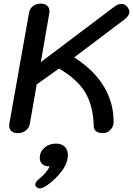

<svg xmlns="http://www.w3.org/2000/svg" viewBox="-20 -730 739 1067"><path d="M501 -29Q498 -141 454.5 -215Q411 -289 308 -349L184 -261L146 -43Q142 -19 123 -4.5Q104 10 79 10Q57 10 44 -1Q31 -12 31 -32Q31 -39 32 -43L141 -657Q145 -682 163 -696Q181 -710 206 -710Q229 -710 242 -698.5Q255 -687 255 -668Q255 -661 254 -657L207 -385L617 -694Q636 -708 655 -708Q677 -708 688 -691Q699 -677 699 -664Q699 -643 672 -622L392 -411Q503 -341 558.5 -247Q614 -153 611 -47Q610 -25 593 -8Q576 9 555 10Q530 10 515.5 0.5Q501 -9 501 -29ZM176 296Q176 281 201 261Q242 227 256 194Q232 196 216.5 183Q201 170 201 147Q201 114 227 91Q253 68 291 68Q322 68 339.5 85Q357 102 357 132Q357 176 323 221Q289 266 244 298Q218 317 201 317Q190 317 181 308Q176 303 176 296Z"/></svg>

Font: Kodchasan SemiBold
Style: Italic
Weight: 600
Italic angle: -10°
Version: Version 1.000; ttfautohint (v1.6)